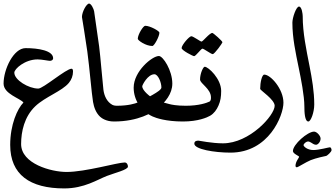

<svg xmlns="http://www.w3.org/2000/svg" viewBox="-20 -679 1873 1073"><path d="M37 131C37 17.2 77.1 -71.4 111 -106C92.5 -130.2 0 -153.5 0 -212C0 -291.9 55.8 -410 123 -410C194 -410 277 -396.6 277 -353C277 -344.4 268.3 -339 259 -339C250.5 -339 213.2 -347 190 -347C119.3 -347 60 -294 60 -273C60 -231.9 140 -184 194 -184C221.4 -184 349.5 -295 380 -295C386.6 -295 388 -286.7 388 -279C388 -256 379.7 -233.8 365 -216C326.2 -169 232.8 -138.3 177 -85C116.4 -27.2 98 55.5 98 126C98 236.1 265.8 282 352 282C458 282 637 229 677 229C688 229 695 240.1 695 252C695 269.8 622.9 286.8 578 304C523.1 325.1 451.1 374 339 374C147.1 374 37 296.9 37 131Z M438 -584C438 -612 463.1 -659 478 -659C489.7 -659 504 -628.7 506 -616C506.9 -610.3 530.8 -443.6 534 -420C541.1 -366.6 554.1 -206.7 558 -177C562.4 -142.9 577.8 -109.5 608 -93C610.8 -91.5 619 -88 633 -88C638 -88 638 -88 630 -44C622 0 622 0 617 0C573.3 0 547.6 -18.9 539 -27C516.4 -48.3 505.3 -78.4 500 -109C492 -155.5 480.8 -297.2 468 -391C459.2 -455.7 438 -582.9 438 -584Z M750 -462C750 -486.2 780.4 -534.9 791.4 -534.9C819.1 -534.9 870.9 -505.6 870.9 -496.5C870.9 -475.5 841.9 -422 831.6 -422C793.7 -422 750 -453.6 750 -462Z M860 -72C833.3 -50.4 753.1 0 617 0C612 0 612 0 620 -44C628 -88 628 -88 633 -88C698 -88 736.2 -100.6 749 -106C778 -118.3 805.7 -133.3 833 -149C859.1 -164 882 -178.9 882 -190C882 -218.5 863.5 -264 843 -264C830.8 -264 848.3 -366 868 -366C891.2 -366 943 -285.5 943 -212C943 -155.2 904.6 -108 860 -72ZM727 -189C727 -280.8 830.4 -366 868 -366C877.9 -366 857.2 -264 843 -264C805.6 -264 775 -203.6 775 -197C775 -171.3 821.7 -137.2 837 -128C864.7 -111.4 896.9 -105.5 928 -97C937.9 -94.3 967.6 -88 1018 -88C1023 -88 1023 -88 1015 -44C1007 0 1007 0 1002 0C907.4 0 851.6 -19.6 833 -28C769.3 -56.8 727 -119.2 727 -189Z M995 -410.4C995 -427.6 1037.6 -476.5 1049.2 -476.5C1059.7 -476.5 1099.9 -446.6 1106.1 -446.6C1113.8 -446.6 1150.8 -494.9 1166.7 -494.9C1171.5 -494.9 1223.1 -450 1223.1 -442.7C1223.1 -438.6 1179.4 -376.5 1168.6 -376.5C1159.6 -376.5 1119.2 -407.1 1111.4 -407.1C1103.8 -407.1 1074 -365.1 1064.9 -365.1C1058.1 -365.1 995 -397.6 995 -410.4Z M1154 -32C1137.3 -22.4 1087.1 0 1002 0C997 0 997 0 1005 -44C1013 -88 1013 -88 1018 -88C1091.9 -88 1135.5 -104.1 1150 -111C1158.3 -114.9 1159 -125.8 1159 -134C1159 -183.8 1098 -211.3 1098 -235C1098 -267.7 1115.4 -306 1124 -306C1144 -306 1216 -238.9 1216 -171C1216 -138.8 1212.3 -114.7 1201 -89C1190.9 -65.8 1175.9 -44.6 1154 -32Z M1434 -182C1434 -217.9 1443.7 -262 1457 -262C1492.4 -262 1564 -181.7 1564 -105C1564 -32.8 1482 174 1268 174C1178.7 174 1066 155.3 1066 124C1066 109.8 1077.3 107 1089 107C1092.7 107 1164.6 122 1226 122C1375.2 122 1515 -34.7 1515 -88C1515 -122.9 1434 -174.5 1434 -182Z M1651.5 197C1651.5 192.4 1617 180.4 1617 165.1C1617 128.4 1698.9 56.5 1735.2 56.5C1750.7 56.5 1771.6 80.2 1771.6 95.4C1771.6 113.6 1757 130 1745.9 130C1735.8 130 1724.8 122 1720.1 118.9C1716.5 116.5 1708.1 111.5 1701.1 111.5C1692.9 111.5 1676.4 123.2 1676.4 132.6C1676.4 138.6 1696.4 159.5 1731.5 159.5C1762.7 159.5 1817.1 144.2 1823.3 144.2C1830 144.2 1832.9 154.1 1832.9 159.8C1832.9 170.3 1806.9 192.5 1802.2 192.5C1800 192.5 1744 204.6 1716.3 216C1689.1 227.3 1644.8 256 1639.4 256C1635 256 1631.4 252.6 1631.4 248.4C1631.4 223 1651.5 203.7 1651.5 197Z M1703.2 0C1682.9 0 1681 -53.3 1681 -83.9C1681 -143.7 1661.7 -240.6 1649.6 -299.1C1632.4 -382.8 1614 -466.8 1614 -552.3C1614 -580.5 1635.3 -642.3 1650.9 -642.3C1667.4 -642.3 1671.7 -597.8 1671.7 -589C1671.7 -494.8 1691.8 -402.3 1709.8 -309.9C1723.6 -238.9 1736.2 -167.4 1736.2 -95.1C1736.2 -51.7 1717.4 0 1703.2 0Z"/></svg>

Font: DigitalKhatt Madina Quranic
Style: Regular
Weight: 400
Designer: Amine Anane
Version: Version 0.1